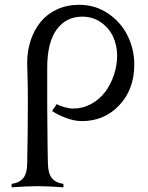

<svg xmlns="http://www.w3.org/2000/svg" viewBox="-20 -511 628 814"><path d="M200.7 -40.5 220.7 -69.8Q230.5 -63 252.4 -56.9Q274.4 -50.8 290 -50.8Q331.1 -50.8 366.7 -70.3Q402.3 -89.8 426 -121.6Q449.7 -153.3 463.1 -193.6Q476.6 -233.9 476.6 -275.9Q476.6 -317.4 460 -354.2Q443.4 -391.1 408.7 -415.8Q374 -440.4 328.6 -440.4Q259.8 -440.4 220 -385.5Q180.2 -330.6 180.2 -224.1V-56.2L180.7 -0.5Q181.6 132.3 183.1 183.1Q184.1 223.6 199.5 243.7Q214.8 263.7 249 268.6V283.2Q185.5 278.3 139.2 278.3Q92.8 278.3 29.3 283.2V268.6Q63 263.7 78.9 243.7Q94.7 223.6 95.2 183.1Q98.1 56.2 98.1 -83Q98.1 -147.5 96.7 -185.8Q95.2 -224.1 95.2 -244.1Q95.2 -295.4 110.1 -340.1Q125 -384.8 152.6 -418.5Q180.2 -452.1 222.2 -471.4Q264.2 -490.7 315.9 -490.7Q383.8 -490.7 438.2 -453.9Q492.7 -417 521 -359.6Q549.3 -302.2 549.3 -237.3Q549.3 -132.3 485.8 -64.9Q422.4 2.4 327.6 2.4Q295.9 2.4 260.5 -10.7Q225.1 -23.9 200.7 -40.5Z"/></svg>

Font: Flanker
Style: Regular
Weight: 400
Designer: Flanker
Foundry: Flanker
Version: Version 2.027